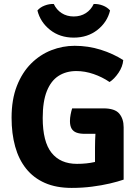

<svg xmlns="http://www.w3.org/2000/svg" viewBox="-20 -927 693 962"><path d="M597.5 -626Q595 -593.5 573.8 -562.2Q552.5 -531 529 -516Q492.5 -541 449 -556Q405.5 -571 362.5 -571Q311.5 -571 273.5 -546.8Q235.5 -522.5 214.8 -470.8Q194 -419 194 -336Q194 -217 238.2 -161.5Q282.5 -106 365.5 -106Q414.5 -106 454.5 -115.2Q494.5 -124.5 519.5 -132.5L599.5 -27Q570.5 -17 530 -7.5Q489.5 2 441 8.2Q392.5 14.5 339 14.5Q261.5 14.5 204.8 -10.5Q148 -35.5 111 -81.8Q74 -128 56 -192.8Q38 -257.5 38 -337Q38 -428.5 64.5 -496.2Q91 -564 136 -608.8Q181 -653.5 237.5 -675.5Q294 -697.5 354 -697.5Q422 -697.5 484.8 -677.8Q547.5 -658 597.5 -626ZM456 -188Q456 -223.5 458.5 -262Q461 -300.5 470 -332.5L599.5 -289.5V-27L456 -25ZM498 -384Q555.5 -384 577.5 -357.8Q599.5 -331.5 599.5 -289.5V-256.5H404Q380 -256.5 363.5 -262.5Q347 -268.5 338.8 -282.5Q330.5 -296.5 330.5 -320.5Q330.5 -336 333.8 -353Q337 -370 341.5 -384ZM531.5 -874.5Q517.5 -816 468.2 -777.2Q419 -738.5 349.5 -738.5Q280 -738.5 231 -777.2Q182 -816 167.5 -874.5Q181 -890.5 203.8 -899.2Q226.5 -908 249.5 -907Q263 -878 289 -861.2Q315 -844.5 349.5 -844.5Q384 -844.5 410 -861.2Q436 -878 449.5 -907Q473 -908 495.5 -899.2Q518 -890.5 531.5 -874.5Z"/></svg>

Font: Signika Negative
Style: Bold
Weight: 700
Designer: Anna Giedry
Foundry: Anna Giedry
Version: Version 2.001